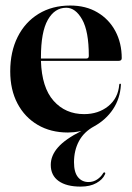

<svg xmlns="http://www.w3.org/2000/svg" viewBox="-20 -469 477 694"><path d="M359 162Q351 180 328.2 192.8Q305.5 205.5 271.5 205.5Q220 205.5 191.8 185.2Q163.5 165 163.5 127Q163.5 93.5 189.5 63.8Q215.5 34 274 4.5Q259.5 7.5 247 8.8Q234.5 10 225.5 10Q163.5 10 116.5 -17.5Q69.5 -45 43.2 -94.8Q17 -144.5 17 -211Q17 -282 43.8 -335.5Q70.5 -389 119.5 -419Q168.5 -449 234 -449Q290.5 -449 332.2 -424.2Q374 -399.5 397 -356.5Q420 -313.5 420 -258.5Q420 -249 408.5 -249H128Q131 -152.5 173.8 -104.5Q216.5 -56.5 284 -56.5Q335.5 -56.5 371.2 -85.2Q407 -114 411 -163Q411.5 -166.5 414 -166.5Q417.5 -166.5 417 -162Q414 -112.5 388.5 -74.2Q363 -36 320.5 -12.5Q283.5 7.5 265.5 41Q247.5 74.5 247.5 117.5Q247.5 154 262 171.5Q276.5 189 300 189Q317 189 331 179.8Q345 170.5 352.5 157.5Q355 153 359 154.5Q362 156.5 359 162ZM128 -262.5Q128 -260 128 -257.5H292.5Q301 -257.5 301 -267Q301 -356 277 -398.5Q253 -441 219.5 -441Q177.5 -441 152.8 -397.2Q128 -353.5 128 -262.5Z"/></svg>

Font: Fraunces 144pt S000 SemiBold
Style: Regular
Weight: 600
Version: Version 1.000; ttfautohint (v1.8.3)